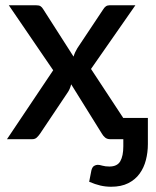

<svg xmlns="http://www.w3.org/2000/svg" viewBox="-20 -530 594 731"><path d="M182.5 -262.5 6.5 0H102C109.7 0 115.8 -2.2 120.2 -6.5C124.8 -10.8 128.8 -15.7 132.5 -21L239 -180C244 -187.7 248 -197.3 251 -209L368 -21C371 -15.7 375 -10.8 380 -6.5C385 -2.2 391.7 0 400 0H449.5V27C449.5 51.3 445.7 70.3 438 83.8C430.3 97.3 416.5 104 396.5 104C386.2 104 377.3 102.9 370 100.8C362.7 98.6 356.7 97.5 352 97.5C347.7 97.5 343.2 98.8 338.5 101.5C333.8 104.2 330.3 109.8 328 118.5L319.5 162C335.2 168.7 349.5 173.5 362.5 176.5C375.5 179.5 389 181 403 181C428.7 181 450.4 176.5 468.2 167.5C486.1 158.5 500.5 146.4 511.5 131.2C522.5 116.1 530.5 98.8 535.5 79.2C540.5 59.8 543 39.5 543 18.5V-81H449.5V-80.5L326.5 -267.5L495.5 -510H397.5C391.8 -510 387 -508.6 383 -505.8C379 -502.9 375.3 -498.7 372 -493L274.5 -346.5C268.2 -336.2 263.3 -325.5 260 -314.5L144.5 -495C141.5 -500 138.2 -503.8 134.5 -506.2C130.8 -508.8 124.8 -510 116.5 -510H13.5Z"/></svg>

Font: Lato Semibold
Style: Regular
Weight: 600
Designer: Lukasz Dziedzic
Foundry: tyPoland Lukasz Dziedzic
Version: Version 2.006; 2014-01-15